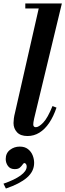

<svg xmlns="http://www.w3.org/2000/svg" viewBox="-31 -774 377 1108"><path d="M128 11Q87 11 67 -11Q47 -33 47 -64Q47 -75 49 -90.5Q51 -106 55 -121L199 -754H326L166 -90Q163 -77 162 -68.5Q161 -60 161 -56Q161 -40 176 -40Q193 -40 218.5 -66.5Q244 -93 272 -162L295 -153Q278 -102 253 -65Q228 -28 196.5 -8.5Q165 11 128 11ZM115 -725V-754H280V-725ZM3 314 -11 286Q53 264 88 238.5Q123 213 123 187Q123 177 118.5 172Q114 167 110 167Q105 167 99.5 175.5Q94 184 84 193Q74 202 54 202Q28 202 15 184Q2 166 2 144Q2 110 26.5 91Q51 72 83 72Q112 72 130.5 86.5Q149 101 157.5 122.5Q166 144 166 166Q166 215 124.5 251Q83 287 3 314Z"/></svg>

Font: Libre Bodoni SemiBold
Style: Italic
Weight: 600
Italic angle: -13°
Version: Version 2.003